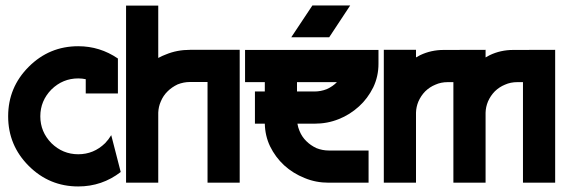

<svg xmlns="http://www.w3.org/2000/svg" viewBox="-20 -668 2060 702"><path d="M386.7 -173.8 421.4 -39.1Q353 13.7 266.1 13.7Q160.2 13.7 85 -61.5Q9.8 -136.7 9.8 -242.7Q9.8 -348.6 85 -423.8Q160.2 -499 266.1 -499Q345.2 -499 411.1 -454.1V-326.2H293.5V-378.4Q280.3 -381.3 266.1 -381.3Q209.5 -381.3 168 -340.8Q127.4 -299.3 127.4 -242.7Q127.4 -186 168 -144.5Q209.5 -104 266.1 -104Q322.8 -104 364.3 -144.5Q377 -157.7 386.7 -173.8Z M856.4 -485.8V0H738.8V-368.2H674.8Q651.4 -368.2 629.4 -359.4Q607.9 -349.1 592.8 -334Q576.7 -318.4 567.9 -296.9Q559.6 -278.3 558.6 -256.3V0H440.9V-647.5H558.6V-456.1Q572.8 -463.9 586.4 -468.8Q627 -485.8 674.8 -485.8Z M1260.3 -647.9 1183.6 -531.7H1044.9L1122.1 -647.9ZM1363.8 -485.4V-434.6Q1363.8 -388.7 1344.7 -348.6Q1324.2 -307.6 1293 -279.3Q1259.3 -248.5 1218.3 -232.4Q1177.2 -215.8 1129.9 -215.8H1067.4Q1069.8 -201.7 1075.2 -189Q1084 -167.5 1100.1 -151.9Q1115.2 -136.7 1136.7 -126.5Q1158.7 -117.7 1182.1 -117.7H1327.6V0H1182.1Q1134.3 0 1093.8 -17.1Q1051.8 -33.7 1019 -63.5Q986.8 -93.3 967.3 -133.3Q949.2 -171.4 948.2 -215.8H912.1V-333.5H948.2V-367.7H876V-485.4ZM1175.3 -342.3Q1196.8 -352.1 1211.9 -367.7H1065.9V-333.5H1129.9Q1153.3 -333.5 1175.3 -342.3Z M2009.8 -485.8V0H1892.1V-367.7H1871.6Q1846.7 -367.7 1826.2 -358.4Q1805.7 -350.1 1789.1 -334Q1773.4 -317.9 1764.2 -296.9Q1755.9 -276.9 1755.4 -255.9V0H1637.7V-367.7H1617.2Q1592.3 -367.7 1571.8 -358.4Q1551.3 -350.1 1534.7 -334Q1519 -317.9 1509.8 -296.9Q1501.5 -276.9 1501 -255.9V0H1383.3V-485.8H1501V-458Q1508.3 -462.4 1516.1 -466.3Q1556.2 -485.4 1602.1 -485.4L1755.4 -485.8V-458Q1762.7 -462.4 1770.5 -466.3Q1810.5 -485.4 1856.4 -485.4Z"/></svg>

Font: Sangha Kali
Style: Regular
Weight: 400
Designer: Seslavinskaya Anna
Foundry: Popkern
Version: Version 2.000;PS 002.000;hotconv 1.0.88;makeotf.lib2.5.64775